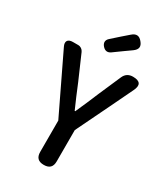

<svg xmlns="http://www.w3.org/2000/svg" viewBox="-232 -1069 1018 1169"><g transform="rotate(30 276.5 -484.0)"><path d="M445 -507 522 -667C545 -713 531 -737 479 -737C450 -737 429 -724 417 -697L349 -541C327 -486 303 -434 279 -379H275C250 -434 229 -486 206 -541L132 -711C125 -727 110 -737 93 -737H59H56C20 -737 7 -716 23 -684L218 -278V-58C218 -19 237 0 276 0C315 0 334 -19 334 -58V-278ZM351 -843 399 -877C428 -898 432 -920 409 -947C387 -974 364 -974 338 -951L292 -911L237 -862C218 -845 218 -825 235 -806C251 -788 270 -785 290 -799Z"/></g></svg>

Font: GenSenRounded2 TW M
Style: Regular
Weight: 500
Version: Version 2.100;PS 2.1;hotconv 16.6.51;makeotf.lib2.5.65220 DE